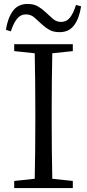

<svg xmlns="http://www.w3.org/2000/svg" viewBox="-20 -953 441 973"><path d="M365 -928 391 -921Q382 -861 356 -825.5Q330 -790 282 -790Q251 -790 230.5 -801.5Q210 -813 193 -829Q173 -847 155 -863.5Q137 -880 112 -880Q84 -880 66 -857.5Q48 -835 35 -794L10 -802Q19 -861 45 -897Q71 -933 120 -933Q150 -933 170.5 -921.5Q191 -910 208 -894Q228 -876 246.5 -859Q265 -842 289 -842Q318 -842 335.5 -865Q353 -888 365 -928ZM349 -729V-694L245 -683Q242 -541 242 -392V-337Q242 -193 245 -47L349 -36V0H52V-36L156 -47Q159 -190 159 -337V-392Q159 -538 156 -683L52 -694V-729Z"/></svg>

Font: Han-Nom Khai
Style: Regular
Weight: 400
Version: Version 1.200;June 22, 2023;FontCreator 14.0.0.2814 64-bit